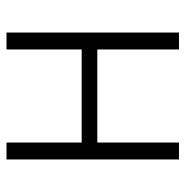

<svg xmlns="http://www.w3.org/2000/svg" viewBox="-10 -560 570 590"><g transform="rotate(-90 275.0 -265.0)"><path d="M80 0V-530H132V-299H418V-530H470V0H418V-251H132V0Z"/></g></svg>

Font: Lode Dark
Style: Regular
Weight: 400
Monospace: yes
Designer: Belleve Invis
Foundry: Belleve Invis
Version: Version 29.2.0; ttfautohint (v1.8.3)